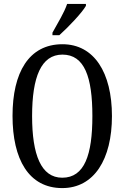

<svg xmlns="http://www.w3.org/2000/svg" viewBox="-20 -951 637 981"><path d="M248 -784V-771H283C331 -814 399 -886 419 -921V-931H323C308 -886 276 -835 248 -784ZM298 10C461 10 552 -137 552 -358C552 -580 461 -725 299 -725C127 -725 44 -580 44 -359C44 -137 127 10 298 10ZM298 -43C190 -43 144 -160 144 -358C144 -557 190 -672 299 -672C412 -672 452 -557 452 -358C452 -160 412 -43 298 -43Z"/></svg>

Font: Noto Serif Lao ExtCond
Style: Regular
Weight: 400
Width: 2
Designer: Monotype Design Team
Foundry: Monotype Imaging Inc.
Version: Version 2.004